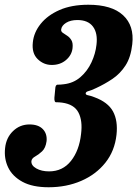

<svg xmlns="http://www.w3.org/2000/svg" viewBox="-36 -780 579 810"><path d="M-14.5 -155.5Q-10 -199 19 -227Q48 -255 88.5 -255Q125.5 -255 144.5 -235.5Q163.5 -216 160.5 -184.5Q156.5 -155.5 141.5 -141.5Q126.5 -127.5 112.2 -119.8Q98 -112 96.5 -100.5Q95 -82 117 -69.5Q139 -57 171 -57Q228.5 -57 263.5 -101.2Q298.5 -145.5 306 -215Q313 -270.5 295 -305.2Q277 -340 226 -347Q210.5 -349 201.5 -348.5Q192.5 -348 193.5 -367.5L197 -404.5Q197.5 -423 207.5 -422.8Q217.5 -422.5 232.5 -424.5Q274 -429 303.5 -454.8Q333 -480.5 350 -517.2Q367 -554 371 -591Q377 -640 356.2 -667.8Q335.5 -695.5 290.5 -695.5Q261.5 -695.5 242.8 -683.8Q224 -672 222 -655.5Q221 -647 229 -641.5Q237 -636 247.5 -629.2Q258 -622.5 265.2 -610.5Q272.5 -598.5 270 -576.5Q266.5 -547 242.2 -526.5Q218 -506 182.5 -506Q148 -506 122.8 -530.8Q97.5 -555.5 102.5 -601Q106.5 -643 135.5 -679.2Q164.5 -715.5 215.2 -737.8Q266 -760 336.5 -760Q435.5 -760 483.2 -715.8Q531 -671.5 522 -593.5Q516 -538.5 493.5 -503.8Q471 -469 438.2 -447Q405.5 -425 368.5 -408Q348.5 -398.5 337.5 -395.8Q326.5 -393 325.5 -386.5Q325 -380 335 -378.2Q345 -376.5 362 -370Q419.5 -349 440.8 -309.8Q462 -270.5 455.5 -211.5Q448 -143 408.5 -93.5Q369 -44 306.8 -17Q244.5 10 169 10Q101 10 58.8 -13Q16.5 -36 -1.5 -73.5Q-19.5 -111 -14.5 -155.5Z"/></svg>

Font: Besley* Narrow
Style: Bold Italic
Weight: 700
Width: 4
Italic angle: -13°
Designer: Owen Earl
Foundry: indestructible type*
Version: Version 3.000; ttfautohint (v1.8.3)